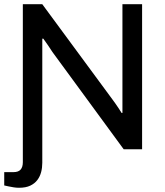

<svg xmlns="http://www.w3.org/2000/svg" viewBox="-22 -706 778 908"><path d="M68 182Q56 182 43 180Q30 178 18.5 175.5Q7 173 -2 171V108H42Q65 108 75.5 96Q86 84 86 61V-686H178L511 -234Q516 -228 524 -216Q532 -204 540 -192.5Q548 -181 553 -172H557Q557 -188 557 -203.5Q557 -219 557 -234V-686H650V0H563L226 -460Q219 -471 205.5 -491Q192 -511 183 -523H178Q178 -507 178 -491.5Q178 -476 178 -460V64Q178 87 172.5 108Q167 129 154.5 145.5Q142 162 121 172Q100 182 68 182Z"/></svg>

Font: Archivo SemiBold
Style: Regular
Weight: 400
Version: Version 2.001